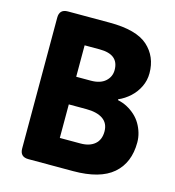

<svg xmlns="http://www.w3.org/2000/svg" viewBox="-105 -789 803 879"><g transform="rotate(15 296.5 -350.0)"><path d="M307 -700Q434 -700 488.5 -651Q543 -602 543 -523Q543 -489 528.5 -459Q514 -429 489.5 -406.5Q465 -384 435 -371L436 -367Q460 -362 480.5 -351Q501 -340 518 -324.5Q535 -309 546.5 -289.5Q558 -270 564.5 -248Q571 -226 571 -203Q571 -106 509.5 -53Q448 0 321 0H109Q69 0 69 -40V-660Q69 -700 109 -700ZM305 -290H223V-131H321Q364 -131 388.5 -152Q413 -173 413 -212Q413 -251 385 -270.5Q357 -290 305 -290ZM294 -570H223V-421H292Q337 -421 361 -442.5Q385 -464 385 -496Q385 -533 362.5 -551.5Q340 -570 294 -570Z"/></g></svg>

Font: Asap VF Beta
Style: Regular
Weight: 400
Designer: Pablo Cosgaya
Foundry: Pablo Cosgaya
Version: Version 1.007